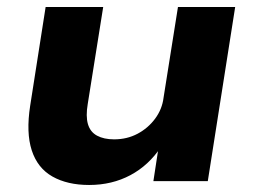

<svg xmlns="http://www.w3.org/2000/svg" viewBox="-20 -516 725 547"><path d="M234 11Q172 11 129.5 -13Q87 -37 70.5 -87.5Q54 -138 66 -215L110 -496H274L230 -220Q224 -185 230.5 -162.5Q237 -140 256.5 -129.5Q276 -119 305 -119Q342 -119 372 -135Q402 -151 422 -178Q442 -205 446 -238L487 -496H650L572 0H417L432 -98H439Q404 -45 351.5 -17Q299 11 234 11Z"/></svg>

Font: Nunito Sans 10pt SemiExpanded ExtraBold
Style: Italic
Weight: 800
Width: 6
Italic angle: -9°
Designer: Vernon Adams
Foundry: Vernon Adams
Version: Version 3.101;gftools[0.9.27]